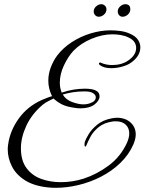

<svg xmlns="http://www.w3.org/2000/svg" viewBox="-20 -839 691 918"><path d="M209 57Q142 50 99.5 23Q57 -4 37 -43.5Q17 -83 17 -125Q17 -131 17.5 -137Q18 -143 19 -149Q28 -214 69.5 -272Q111 -330 180 -361Q194 -367 208.5 -372.5Q223 -378 229 -379Q211 -415 211 -453Q211 -485 222.5 -516Q234 -547 253 -573Q282 -611 324 -638Q366 -665 414 -679.5Q462 -694 509 -694Q533 -694 557.5 -690.5Q582 -687 603 -677Q628 -666 639.5 -649Q651 -632 651 -613Q651 -569 603 -537Q588 -527 562.5 -520Q537 -513 512 -513Q477 -513 457 -528Q453 -532 453 -535Q453 -538 456 -539.5Q459 -541 460 -540Q486 -528 516 -528Q561 -528 592 -549Q631 -575 631 -610Q631 -625 622.5 -638Q614 -651 594 -660Q578 -668 557.5 -671.5Q537 -675 518 -675Q469 -675 417.5 -653.5Q366 -632 331 -596Q306 -569 286 -527Q266 -485 266 -443Q266 -419 275 -396Q303 -406 331.5 -410.5Q360 -415 386 -415Q456 -415 456 -379Q456 -358 432 -339.5Q408 -321 364 -321Q358 -321 352 -321.5Q346 -322 340 -323Q300 -328 277 -339.5Q254 -351 236 -368Q224 -362 211 -355.5Q198 -349 184 -338Q132 -294 106 -238Q80 -182 80 -130Q80 -71 107 -35Q134 1 177.5 16.5Q221 32 270 32Q327 32 380 15Q442 -5 499 -47Q556 -89 587 -156Q598 -181 598 -201Q598 -227 581 -243Q564 -259 534 -259Q530 -259 526.5 -259Q523 -259 518 -258Q477 -252 451.5 -231Q426 -210 413 -186Q400 -162 393 -144Q390 -138 388 -138Q384 -138 384 -148Q384 -151 384.5 -154.5Q385 -158 386 -162Q390 -174 404 -197.5Q418 -221 445 -243Q472 -265 513 -273Q527 -276 539 -276Q579 -276 604 -253.5Q629 -231 629 -196Q629 -176 618 -149Q596 -99 555.5 -60Q515 -21 463.5 5.5Q412 32 356 45.5Q300 59 247 59Q237 59 227.5 58.5Q218 58 209 57ZM378 -340Q397 -340 412 -346Q438 -355 438 -374Q438 -385 425 -393.5Q412 -402 385 -402Q355 -402 329 -398Q303 -394 280 -387Q295 -362 325.5 -351Q356 -340 378 -340ZM452 -759Q442 -759 435 -766.5Q428 -774 428 -784Q428 -798 439 -808Q450 -818 463 -819Q474 -819 481.5 -812Q489 -805 489 -794Q489 -780 477.5 -769.5Q466 -759 452 -759ZM566 -759Q556 -759 549.5 -766.5Q543 -774 543 -784Q543 -798 554 -808Q565 -818 578 -819Q603 -819 603 -795Q603 -780 591.5 -769.5Q580 -759 566 -759Z"/></svg>

Font: MonteCarlo
Style: Regular
Weight: 400
Designer: Robert E. Leuschke
Foundry: Robert E. Leuschke
Version: Version 1.010; ttfautohint (v1.8.3)